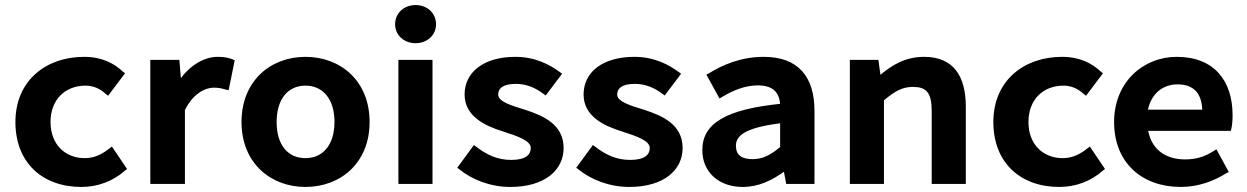

<svg xmlns="http://www.w3.org/2000/svg" viewBox="-20 -728 4936 760"><path d="M483 -59 423 -148 415 -142C388 -120 356 -102 316 -102C237 -102 180 -157 180 -245C180 -334 238 -389 319 -389C350 -389 376 -377 400 -355L408 -349L475 -438L467 -444C432 -477 384 -503 313 -503C162 -503 41 -409 41 -245C41 -84 148 12 302 12C366 12 427 -10 475 -53Z M712 -292C743 -356 791 -381 826 -381C847 -381 858 -378 875 -373L885 -371L909 -489L901 -493C884 -500 866 -503 841 -503C791 -503 737 -473 696 -419L690 -491H575V0H712Z M1443 -245C1443 -408 1328 -503 1189 -503C1051 -503 936 -408 936 -245C936 -83 1051 12 1189 12C1328 12 1443 -83 1443 -245ZM1304 -245C1304 -156 1259 -102 1189 -102C1119 -102 1075 -155 1075 -245C1075 -335 1119 -389 1189 -389C1259 -389 1304 -335 1304 -245Z M1625 -708C1580 -708 1544 -677 1544 -632C1544 -588 1580 -557 1625 -557C1670 -557 1706 -588 1706 -632C1706 -677 1670 -708 1625 -708ZM1692 -491H1557V0H1692Z M2000 12C2138 12 2211 -56 2211 -142C2211 -236 2130 -270 2060 -293C1997 -312 1952 -327 1952 -354C1952 -377 1969 -396 2022 -396C2063 -396 2099 -381 2132 -356L2140 -350L2205 -436L2197 -442C2155 -473 2098 -503 2020 -503C1894 -503 1819 -442 1819 -354C1819 -268 1899 -230 1970 -208C2032 -188 2081 -171 2081 -142C2081 -116 2061 -95 2004 -95C1950 -95 1908 -114 1864 -148L1856 -154L1790 -64L1798 -58C1848 -17 1921 12 2000 12Z M2471 12C2609 12 2682 -56 2682 -142C2682 -236 2601 -270 2531 -293C2468 -312 2423 -327 2423 -354C2423 -377 2440 -396 2493 -396C2534 -396 2570 -381 2603 -356L2611 -350L2676 -436L2668 -442C2626 -473 2569 -503 2491 -503C2365 -503 2290 -442 2290 -354C2290 -268 2370 -230 2441 -208C2503 -188 2552 -171 2552 -142C2552 -116 2532 -95 2475 -95C2421 -95 2379 -114 2335 -148L2327 -154L2261 -64L2269 -58C2319 -17 2392 12 2471 12Z M3083 -48 3092 0H3204V-289C3204 -424 3140 -503 3003 -503C2913 -503 2839 -471 2785 -437L2776 -433L2828 -338L2838 -344C2881 -370 2929 -390 2980 -390C3042 -390 3064 -360 3068 -317C2856 -295 2760 -241 2760 -134C2760 -46 2826 12 2920 12C2983 12 3035 -14 3083 -48ZM3068 -146C3032 -116 3000 -98 2960 -98C2917 -98 2893 -113 2893 -151C2893 -190 2927 -222 3068 -240Z M3479 -331C3520 -365 3550 -384 3593 -384C3646 -384 3668 -363 3668 -288V0H3803V-306C3803 -428 3753 -503 3638 -503C3565 -503 3513 -472 3465 -432L3457 -491H3344V0H3479Z M4354 -59 4294 -148 4286 -142C4259 -120 4227 -102 4187 -102C4108 -102 4051 -157 4051 -245C4051 -334 4109 -389 4190 -389C4221 -389 4247 -377 4271 -355L4279 -349L4346 -438L4338 -444C4303 -477 4255 -503 4184 -503C4033 -503 3912 -409 3912 -245C3912 -84 4019 12 4173 12C4237 12 4298 -10 4346 -53Z M4835 -43 4844 -47 4795 -137 4785 -131C4750 -108 4715 -97 4671 -97C4594 -97 4539 -136 4525 -210H4852L4854 -218C4857 -230 4859 -250 4859 -272C4859 -407 4787 -503 4638 -503C4506 -503 4390 -404 4390 -245C4390 -84 4500 12 4654 12C4724 12 4787 -12 4835 -43ZM4739 -294H4524C4538 -360 4585 -394 4641 -394C4704 -394 4736 -360 4739 -294Z"/></svg>

Font: Falling Sky
Style: SeBd
Weight: 600
Designer: Paul D. Hunt
Foundry: Adobe Systems Incorporated
Version: Version 1.02